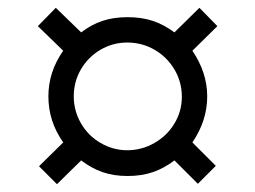

<svg xmlns="http://www.w3.org/2000/svg" viewBox="-20 -539 654 492"><path d="M80 -113 142 -174Q104 -228 104 -292Q104 -355 142 -409L77 -472L123 -519L188 -456Q214 -476 242.5 -485.5Q271 -495 307 -495Q343 -495 371.5 -485.5Q400 -476 427 -456L491 -519L537 -472L473 -409Q511 -353 511 -292Q511 -230 473 -174L533 -114L487 -68L427 -128Q401 -108 372 -98Q343 -88 307 -88Q271 -88 242.5 -98Q214 -108 188 -128L126 -67ZM446 -291Q446 -329 427 -361Q408 -393 376 -411.5Q344 -430 306 -430Q269 -430 237.5 -411.5Q206 -393 187.5 -361.5Q169 -330 169 -292Q169 -255 187.5 -223Q206 -191 238 -172.5Q270 -154 306 -154Q343 -154 375.5 -172.5Q408 -191 427 -222.5Q446 -254 446 -291Z"/></svg>

Font: Taviraj
Style: Bold
Weight: 700
Designer: Katatrad Team
Foundry: CadsonDemak
Version: Version 1.001